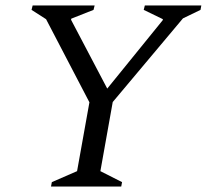

<svg xmlns="http://www.w3.org/2000/svg" viewBox="-20 -680 754 700"><path d="M166 0 169 -16 261 -56 306 -307 148 -610 95 -644 99 -660H325L321 -644L240 -612L239 -608L371 -357L573 -606L574 -610L504 -644L508 -660H714L711 -644L647 -613L391 -308L346 -56L425 -16L422 0Z"/></svg>

Font: Spectral
Style: Italic
Weight: 400
Italic angle: -10°
Designer: Jean-Baptiste Levee
Foundry: Production Type
Version: Version 2.001